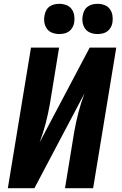

<svg xmlns="http://www.w3.org/2000/svg" viewBox="-20 -984 640 1004"><path d="M21 0 142 -735H289L241 -441Q232 -390 219 -339.5Q206 -289 187 -239L449 -735H588L467 0H320L368 -294Q377 -345 390 -395.5Q403 -446 422 -496L160 0ZM490 -806Q471 -806 453.5 -812.5Q436 -819 425.5 -833.5Q415 -848 412 -866.5Q409 -885 413 -904Q415 -917 421.5 -929.5Q428 -942 439.5 -950Q451 -958 464 -961Q477 -964 490 -964Q509 -964 526.5 -957.5Q544 -951 554.5 -936.5Q565 -922 568 -903.5Q571 -885 568 -866Q566 -853 559 -840.5Q552 -828 541 -820Q530 -812 516.5 -809Q503 -806 490 -806ZM290 -806Q271 -806 253.5 -812.5Q236 -819 225.5 -833.5Q215 -848 212 -866.5Q209 -885 213 -904Q215 -917 221.5 -929.5Q228 -942 239.5 -950Q251 -958 264 -961Q277 -964 290 -964Q309 -964 326.5 -957.5Q344 -951 354.5 -936.5Q365 -922 368 -903.5Q371 -885 368 -866Q366 -853 359 -840.5Q352 -828 341 -820Q330 -812 316.5 -809Q303 -806 290 -806Z"/></svg>

Font: Iosevka Curly HvExObl
Style: Regular
Weight: 900
Width: 7
Italic angle: -9°
Monospace: yes
Designer: Belleve Invis
Foundry: Belleve Invis
Version: Version 11.1.0; ttfautohint (v1.8.3)